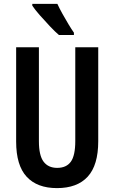

<svg xmlns="http://www.w3.org/2000/svg" viewBox="-20 -957 587 987"><path d="M485 -231Q485 -108 431 -49Q377 10 273 10Q171 10 117 -48.5Q63 -107 63 -229V-714H180V-231Q180 -158 204 -126Q228 -94 274 -94Q321 -94 344 -125.5Q367 -157 367 -232V-714H485ZM275 -937Q285 -915 300.5 -887Q316 -859 332 -832.5Q348 -806 360 -789V-777H283Q264 -793 237 -821.5Q210 -850 184.5 -879Q159 -908 146 -928V-937Z"/></svg>

Font: Noto Sans Thai Looped ExtraCondensed SemiBold
Style: Regular
Weight: 600
Width: 2
Designer: Sasikarn Vongin, Ben Mitchell
Foundry: The Fontpad Ltd
Version: Version 1.001; ttfautohint (v1.8.4.7-5d5b)